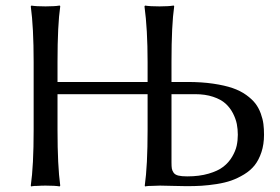

<svg xmlns="http://www.w3.org/2000/svg" viewBox="-20 -668 1006 691"><path d="M597.2 -329.1V-84Q597.2 -68.8 598.4 -61.5Q599.6 -54.2 604.7 -46.6Q609.9 -39.1 621.8 -36.1Q633.8 -33.2 653.8 -33.2Q697.3 -33.2 730.7 -43Q764.2 -52.7 783.7 -67.9Q803.2 -83 815.4 -103.8Q827.6 -124.5 831.8 -143.6Q835.9 -162.6 835.9 -183.1Q835.9 -203.1 832.3 -221.7Q828.6 -240.2 818.4 -260.3Q808.1 -280.3 791.7 -295.2Q775.4 -310.1 747.1 -319.6Q718.8 -329.1 682.1 -329.1ZM556.2 0Q541 0 527.3 1Q513.7 1 507.8 2L502 2.9L501 0Q511.2 -71.3 511.2 -200.2V-329.1H187V-200.2Q187 -71.3 196.8 0L194.8 2.9Q178.2 0 144 0Q128.4 0 115.2 1Q102.5 1 97.2 2L91.8 2.9L90.8 0Q101.1 -71.3 101.1 -200.2V-444.8Q101.1 -569.8 90.8 -645L92.8 -647.9Q109.9 -645 144 -645Q159.7 -645 172.6 -645.8Q185.5 -646.5 190.4 -647.5L195.8 -647.9L196.8 -645Q187 -578.6 187 -444.8V-373H511.2V-444.8Q511.2 -563 500 -645L502 -647.9Q520 -645 554.2 -645Q569.8 -645 582.8 -645.8Q595.7 -646.5 600.6 -647.5L606 -647.9L606.9 -645Q597.2 -578.6 597.2 -444.8V-373H654.8Q706.1 -373 747.3 -366.9Q788.6 -360.8 816.9 -351.1Q845.2 -341.3 866.2 -326.2Q887.2 -311 899.2 -295.4Q911.1 -279.8 918.5 -259.5Q925.8 -239.3 928 -221.7Q930.2 -204.1 930.2 -183.1Q930.2 -148.4 920.9 -120.4Q911.6 -92.3 896.5 -73.2Q881.3 -54.2 858.4 -40.3Q835.4 -26.4 812.5 -18.3Q789.6 -10.3 759.8 -5.6Q730 -1 705.6 0.5Q681.2 2 651.9 2Q632.8 2 601.3 1Q569.8 0 556.2 0Z"/></svg>

Font: Linux Biolinum
Style: Regular
Weight: 400
Designer: Philipp H. Poll
Foundry: Philipp H. Poll
Version: Version 0.6.4